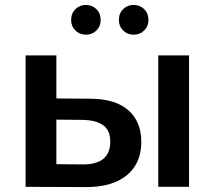

<svg xmlns="http://www.w3.org/2000/svg" viewBox="-20 -759 872 780"><path d="M326 1 84 0V-534H209V-359L344 -358Q447 -358 500.5 -312Q554 -266 554 -182Q554 -95 494.5 -46.5Q435 2 326 1ZM623 0V-534H748V0ZM315 -91Q428 -90 428 -184Q428 -229 399.5 -250Q371 -271 315 -272L209 -273V-92ZM523 -618Q498 -618 480.5 -635Q463 -652 463 -678Q463 -705 480.5 -722Q498 -739 523 -739Q548 -739 565.5 -722Q583 -705 583 -678Q583 -652 565.5 -635Q548 -618 523 -618ZM329 -618Q304 -618 286.5 -635Q269 -652 269 -678Q269 -705 286.5 -722Q304 -739 329 -739Q354 -739 371.5 -722Q389 -705 389 -678Q389 -652 371.5 -635Q354 -618 329 -618Z"/></svg>

Font: Montserrat SemiBold
Style: Regular
Weight: 600
Designer: Julieta Ulanovsky
Foundry: Julieta Ulanovsky
Version: Version 9.000; ttfautohint (v1.8.4.7-5d5b)